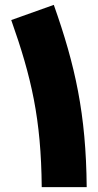

<svg xmlns="http://www.w3.org/2000/svg" viewBox="-20 -764 399 784"><path d="M334 0C331.5 -297.9 287.1 -497.1 199.7 -744.1L25.9 -682.1C108.4 -448.7 147.9 -278.8 150.4 0Z"/></svg>

Font: Estedad Black
Style: Regular
Weight: 900
Designer: Amin Abedi
Version: Version 7.3